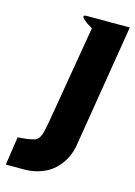

<svg xmlns="http://www.w3.org/2000/svg" viewBox="-111 -761 591 838"><g transform="rotate(15 184.5 -342.0)"><path d="M369 -701 277 -138Q268 -93 243 -59Q232 -44 217 -30Q202 -16 181.5 -5.5Q161 5 134 11.5Q107 18 73 17H1L20 -111L62 -115Q81 -118 93 -121.5Q105 -125 112.5 -135Q120 -145 125 -164Q130 -183 136 -218L210 -655Q187 -667 175 -678Q164 -686 161 -693.5Q158 -701 176 -701Z"/></g></svg>

Font: Relentless
Style: Condensed Bold Italic
Weight: 700
Width: 3
Italic angle: -7°
Designer: Sparks studio
Foundry: Sparks Studio
Version: Version 1.101